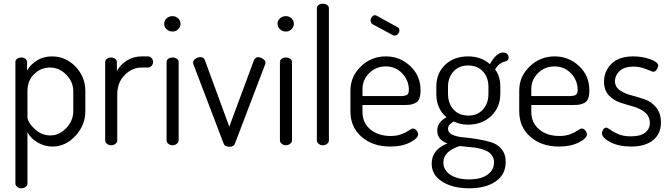

<svg xmlns="http://www.w3.org/2000/svg" viewBox="-20 -783 3617 1035"><path d="M63 207V-449Q63 -459 72 -466Q81 -473 95 -473Q108 -473 117 -466Q126 -459 126 -449V-403Q144 -435 179 -457Q214 -479 260 -479Q334 -479 387 -424Q440 -369 440 -292V-183Q440 -108 386.5 -50.5Q333 7 263 7Q219 7 182 -15.5Q145 -38 128 -70V207Q128 216 118.5 224Q109 232 95 232Q82 232 72.5 224Q63 216 63 207ZM128 -152Q128 -125 165.5 -89Q203 -53 251 -53Q300 -53 337.5 -93Q375 -133 375 -183V-292Q375 -341 337.5 -380Q300 -419 249 -419Q201 -419 164.5 -384Q128 -349 128 -292Z M547 -26V-449Q547 -459 556 -466Q565 -473 579 -473Q592 -473 601 -466Q610 -459 610 -449V-400Q628 -433 663 -456Q698 -479 744 -479H779Q789 -479 797 -470Q805 -461 805 -449Q805 -437 797 -428Q789 -419 779 -419H744Q692 -419 652 -378.5Q612 -338 612 -273V-26Q612 -16 602.5 -8Q593 0 579 0Q566 0 556.5 -8Q547 -16 547 -26Z M910 -696Q928 -696 940.5 -684Q953 -672 953 -655Q953 -638 940.5 -625.5Q928 -613 910 -613Q891 -613 878 -625.5Q865 -638 865 -655Q865 -672 878 -684Q891 -696 910 -696ZM878 -26V-449Q878 -459 887 -466Q896 -473 910 -473Q924 -473 933.5 -466Q943 -459 943 -449V-26Q943 -16 933 -8Q923 0 910 0Q897 0 887.5 -8Q878 -16 878 -26Z M1021 -445Q1021 -457 1033.5 -466Q1046 -475 1060 -475Q1078 -475 1084 -460L1216 -100L1348 -456Q1356 -475 1371 -475Q1383 -475 1397 -466Q1411 -457 1411 -446Q1411 -438 1407 -430L1246 -8Q1240 8 1216 8Q1192 8 1186 -8L1025 -430Q1021 -436 1021 -445Z M1521 -696Q1539 -696 1551.5 -684Q1564 -672 1564 -655Q1564 -638 1551.5 -625.5Q1539 -613 1521 -613Q1502 -613 1489 -625.5Q1476 -638 1476 -655Q1476 -672 1489 -684Q1502 -696 1521 -696ZM1489 -26V-449Q1489 -459 1498 -466Q1507 -473 1521 -473Q1535 -473 1544.5 -466Q1554 -459 1554 -449V-26Q1554 -16 1544 -8Q1534 0 1521 0Q1508 0 1498.5 -8Q1489 -16 1489 -26Z M1688 -26V-739Q1688 -749 1697 -756Q1706 -763 1720 -763Q1734 -763 1743.5 -756Q1753 -749 1753 -739V-26Q1753 -16 1743.5 -8Q1734 0 1720 0Q1707 0 1697.5 -8Q1688 -16 1688 -26Z M1869 -183V-295Q1869 -370 1925 -424.5Q1981 -479 2060 -479Q2136 -479 2191.5 -427Q2247 -375 2247 -297Q2247 -269 2240.5 -252Q2234 -235 2219.5 -228Q2205 -221 2193 -219Q2181 -217 2160 -217H1934V-180Q1934 -121 1976.5 -85.5Q2019 -50 2086 -50Q2120 -50 2145.5 -60Q2171 -70 2184.5 -80Q2198 -90 2206 -90Q2217 -90 2225.5 -79.5Q2234 -69 2234 -59Q2234 -38 2191 -15.5Q2148 7 2084 7Q1989 7 1929 -45.5Q1869 -98 1869 -183ZM1934 -265H2134Q2164 -265 2174 -271.5Q2184 -278 2184 -299Q2184 -349 2148.5 -387Q2113 -425 2059 -425Q2007 -425 1970.5 -389Q1934 -353 1934 -303ZM1978 -673Q1978 -683 1985 -692Q1992 -701 2002 -701Q2006 -701 2011 -698L2122 -637Q2133 -632 2133 -619Q2133 -608 2125 -599.5Q2117 -591 2107 -591Q2102 -591 2097 -594L1991 -651Q1978 -657 1978 -673Z M2307 99Q2307 24 2392 -10Q2337 -29 2337 -79Q2337 -124 2387 -151Q2332 -197 2332 -277V-315Q2332 -388 2379.5 -433.5Q2427 -479 2504 -479Q2574 -479 2621 -437Q2636 -466 2655 -483Q2674 -500 2692 -500Q2706 -500 2714 -492Q2722 -484 2722 -474Q2722 -456 2705 -452Q2670 -445 2649 -409Q2677 -372 2677 -315V-277Q2677 -205 2628 -158Q2579 -111 2503 -111Q2462 -111 2426 -128Q2395 -111 2395 -89Q2395 -68 2418 -57Q2441 -46 2475.5 -43Q2510 -40 2550.5 -33.5Q2591 -27 2625.5 -17Q2660 -7 2683 20Q2706 47 2706 90Q2706 158 2652 195Q2598 232 2510 232Q2420 232 2363.5 196Q2307 160 2307 99ZM2370 93Q2370 134 2407.5 159Q2445 184 2509 184Q2572 184 2607.5 159Q2643 134 2643 92Q2643 72 2633 57Q2623 42 2609.5 34Q2596 26 2574 20Q2552 14 2535.5 12Q2519 10 2494 8L2459 4Q2370 32 2370 93ZM2395 -278Q2395 -226 2424.5 -193Q2454 -160 2505 -160Q2554 -160 2583.5 -193Q2613 -226 2613 -277V-315Q2613 -365 2583.5 -397.5Q2554 -430 2504 -430Q2454 -430 2424.5 -397.5Q2395 -365 2395 -315Z M2779 -183V-295Q2779 -370 2835 -424.5Q2891 -479 2970 -479Q3046 -479 3101.5 -427Q3157 -375 3157 -297Q3157 -269 3150.5 -252Q3144 -235 3129.5 -228Q3115 -221 3103 -219Q3091 -217 3070 -217H2844V-180Q2844 -121 2886.5 -85.5Q2929 -50 2996 -50Q3030 -50 3055.5 -60Q3081 -70 3094.5 -80Q3108 -90 3116 -90Q3127 -90 3135.5 -79.5Q3144 -69 3144 -59Q3144 -38 3101 -15.5Q3058 7 2994 7Q2899 7 2839 -45.5Q2779 -98 2779 -183ZM2844 -265H3044Q3074 -265 3084 -271.5Q3094 -278 3094 -299Q3094 -349 3058.5 -387Q3023 -425 2969 -425Q2917 -425 2880.5 -389Q2844 -353 2844 -303Z M3225 -65Q3225 -75 3232 -85Q3239 -95 3248 -95Q3255 -95 3270 -83.5Q3285 -72 3313 -60Q3341 -48 3380 -48Q3433 -48 3458 -68Q3483 -88 3483 -119Q3483 -155 3457.5 -176.5Q3432 -198 3396 -208Q3360 -218 3323.5 -230Q3287 -242 3261.5 -269.5Q3236 -297 3236 -343Q3236 -398 3275.5 -438.5Q3315 -479 3394 -479Q3443 -479 3485.5 -463.5Q3528 -448 3528 -430Q3528 -420 3520 -408Q3512 -396 3501 -396Q3498 -396 3464 -410Q3430 -424 3395 -424Q3345 -424 3320 -400Q3295 -376 3295 -346Q3295 -315 3320.5 -297Q3346 -279 3382.5 -269.5Q3419 -260 3455.5 -247.5Q3492 -235 3517.5 -203.5Q3543 -172 3543 -122Q3543 -62 3500.5 -27.5Q3458 7 3382 7Q3316 7 3270.5 -16.5Q3225 -40 3225 -65Z"/></svg>

Font: Terminal Dosis
Style: Regular
Weight: 400
Designer: Edgar Tolentino, Pablo Impallari, Igino Marini
Foundry: Edgar Tolentino, Pablo Impallari, Igino Marini
Version: Version 1.007